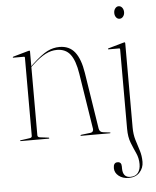

<svg xmlns="http://www.w3.org/2000/svg" viewBox="-57 -654 753 924"><g transform="rotate(-5 320.0 -192.0)"><path d="M107 -426V-354.5L118 -365Q162.5 -406.5 191 -420.8Q219.5 -435 250 -435Q297.5 -435 324 -401.2Q350.5 -367.5 361 -300L403.5 -28Q406 -10 423.5 -8L455.5 -4Q458.5 -4 458.5 -2Q458.5 0 455.5 0H317.5Q313.5 0 313.5 -2Q313.5 -4 318.5 -5L360.5 -10Q370.5 -11 374 -16.5Q377.5 -22 376.5 -28L334 -298Q324 -362.5 301.2 -392.2Q278.5 -422 236 -422Q208.5 -422 181 -408Q153.5 -394 120 -363L107 -351V-21Q107 -11.5 119 -10L159 -5Q163 -5 163 -2Q163 0 160 0H24Q22 0 22 -2Q22 -3.5 25 -4L68 -10Q80 -11.5 80 -20V-399Q80 -403 76 -403H24Q22 -403 22 -405Q22 -406.5 25 -408L99 -429Q102 -430 104 -430Q107 -430 107 -426ZM550.5 -545Q540 -545 533.5 -553.8Q527 -562.5 527 -575Q527 -588 534 -596.8Q541 -605.5 550.5 -605.5Q561 -605.5 567.8 -596.5Q574.5 -587.5 574.5 -575Q574.5 -562.5 567.5 -553.8Q560.5 -545 550.5 -545ZM567 -18Q567 15 575.2 42.2Q583.5 69.5 591.8 95.2Q600 121 600 150.5Q600 179.5 580.8 200.8Q561.5 222 527.5 222Q498.5 222 479.2 206.5Q460 191 460 169Q460 142 480 142Q499 142 499 164V173Q499 217.5 536 217.5Q560.5 217.5 572.8 201.8Q585 186 585 160Q585 131.5 573.8 107Q562.5 82.5 551.2 54Q540 25.5 540 -14V-398.5Q540 -403 536 -403H484.5Q482 -403 482 -405Q482 -407.5 485 -408L557 -428.5Q562.5 -430 564 -430Q567 -430 567 -424.5Z"/></g></svg>

Font: Fraunces 144pt S000 Thin
Style: Regular
Weight: 100
Version: Version 1.000; ttfautohint (v1.8.3)